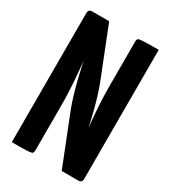

<svg xmlns="http://www.w3.org/2000/svg" viewBox="-174 -788 777 876"><g transform="rotate(30 215.0 -350.0)"><path d="M293 0 187 -268Q178 -292 168.5 -323Q159 -354 150.5 -388Q142 -422 135 -454Q128 -486 122.5 -512Q117 -538 114 -553.5Q111 -569 111 -569L45 -635L50 -700H139L243 -437Q253 -411 263 -378.5Q273 -346 281.5 -312.5Q290 -279 297 -248Q304 -217 309 -192Q314 -167 317 -152.5Q320 -138 320 -138L388 -65L380 0ZM30 0V-680Q30 -700 50 -700L142 -680L125 -511Q128 -490 130 -468Q132 -446 134 -423.5Q136 -401 137.5 -379.5Q139 -358 140 -337Q141 -316 141.5 -296.5Q142 -277 142 -260V-20Q142 -10 137 -6Q132 -2 109 -1Q86 0 30 0ZM380 0 288 -20 303 -212Q300 -235 298 -256.5Q296 -278 294.5 -298Q293 -318 291.5 -337Q290 -356 289.5 -374.5Q289 -393 288.5 -411Q288 -429 288 -447V-680Q288 -690 293 -694Q298 -698 321.5 -699Q345 -700 400 -700V-20Q400 0 380 0Z"/></g></svg>

Font: Yanone Kaffeesatz
Style: Bold
Weight: 700
Designer: Yanone (Cyrillic: Daniel Pouzeot, Huerta Tipografica, and Cyreal)
Foundry: Yanone
Version: Version 2.003